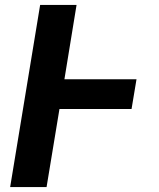

<svg xmlns="http://www.w3.org/2000/svg" viewBox="-20 -755 640 775"><path d="M21 0 142 -735H289L240 -435H531L511 -315H220L168 0Z"/></svg>

Font: Iosevka Aile Heavy
Style: Italic
Weight: 900
Italic angle: -9°
Designer: Belleve Invis
Foundry: Belleve Invis
Version: Version 31.1.0; ttfautohint (v1.8.4)